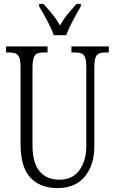

<svg xmlns="http://www.w3.org/2000/svg" viewBox="-20 -951 587 981"><path d="M85 -215V-607Q85 -640 79 -656Q73 -672 60.5 -677.5Q48 -683 25 -683H11V-714H223V-683H206Q182 -683 170 -677.5Q158 -672 152 -655Q146 -638 146 -603V-210Q146 -119 182 -76Q218 -33 283 -33Q352 -33 386.5 -82.5Q421 -132 421 -205V-606Q421 -639 415.5 -655.5Q410 -672 398 -677.5Q386 -683 362 -683H345V-714H536V-683H522Q498 -683 485.5 -677.5Q473 -672 467.5 -655Q462 -638 462 -604V-203Q462 -108 413.5 -49Q365 10 273 10Q184 10 134.5 -44.5Q85 -99 85 -215ZM180 -918V-931H202Q237 -892 254 -870.5Q271 -849 287 -821Q302 -849 319 -870.5Q336 -892 371 -931H393V-918Q374 -887 352 -845Q330 -803 318 -771H255Q244 -802 222 -844Q200 -886 180 -918Z"/></svg>

Font: Noto Serif CondLight
Style: Regular
Weight: 300
Width: 3
Designer: Monotype Design Team
Foundry: Monotype Imaging Inc.
Version: Version 1.001